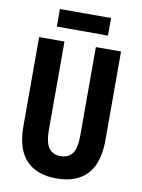

<svg xmlns="http://www.w3.org/2000/svg" viewBox="-96 -945 754 1020"><g transform="rotate(10 281.0 -435.0)"><path d="M502 -713.9V-234.9Q502 -111.8 445.3 -51Q388.7 9.8 279.8 9.8Q173.8 9.8 116.9 -50Q60.1 -109.9 60.1 -231.9V-713.9H196.8V-236.8Q196.8 -168.9 218.3 -139.9Q239.7 -110.8 280.8 -110.8Q323.7 -110.8 345 -139.6Q366.2 -168.5 366.2 -237.8V-713.9ZM418.9 -879.9V-785.2H143.1V-879.9Z"/></g></svg>

Font: Open Sans Condensed
Style: Bold
Weight: 700
Width: 3
Designer: Monotype Design Team
Foundry: Monotype Imaging Inc.
Version: Version 3.003; ttfautohint (v1.8.4)